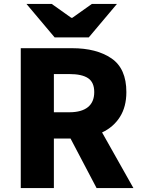

<svg xmlns="http://www.w3.org/2000/svg" viewBox="-20 -960 730 980"><path d="M86 -714H348Q473 -714 549 -662Q625 -610 625 -490Q625 -415 592 -363Q559 -311 501 -284L661 0H473L340 -253H255V0H86ZM461 -490Q461 -540 429.5 -561Q398 -582 334 -582H255V-387H334Q396 -387 428.5 -413Q461 -439 461 -490ZM115 -940H244L344 -869H349L449 -940H577L433 -769H259Z"/></svg>

Font: Nebula Sans Bold
Style: Regular
Weight: 700
Designer: Paul D. Hunt for Adobe (as Source Sans)
Foundry: Nebula Entertainment & Broadcasting LLC
Version: Version 1.010